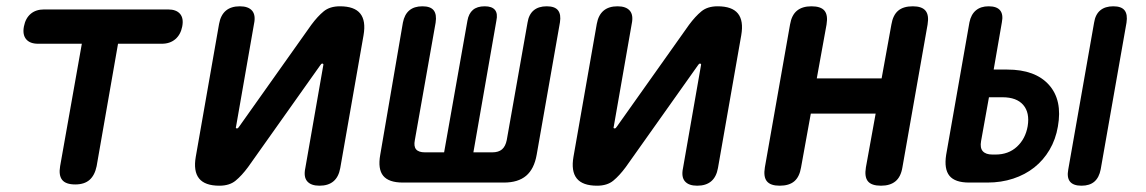

<svg xmlns="http://www.w3.org/2000/svg" viewBox="-20 -580 3640 610"><path d="M240 -441H101Q75 -441 63 -455.5Q51 -470 56 -496Q61 -522 77.5 -536Q94 -550 120 -550H514Q540 -550 552 -536Q564 -522 559 -496Q554 -470 537 -455.5Q520 -441 494 -441H355L287 -52Q281 -23 264.5 -8.5Q248 6 219 6Q189 6 177.5 -8.5Q166 -23 171 -52Z M602 -82 676 -504Q681 -532 697.5 -546Q714 -560 742 -560Q769 -560 781 -546Q793 -532 787 -504L730 -178Q729 -175 729.5 -173.5Q730 -172 733 -172Q735 -172 736.5 -173.5Q738 -175 740 -178L969 -501Q989 -528 1008.5 -544Q1028 -560 1060 -560Q1106 -560 1124.5 -537Q1143 -514 1135 -468L1061 -46Q1056 -18 1039.5 -4Q1023 10 995 10Q968 10 956 -4Q944 -18 950 -46L1007 -372Q1008 -375 1007 -376.5Q1006 -378 1004 -378Q1002 -378 1000.5 -376.5Q999 -375 997 -372L768 -49Q748 -22 728.5 -6Q709 10 677 10Q631 10 612.5 -13Q594 -36 602 -82Z M1260 0Q1215 0 1197.5 -21.5Q1180 -43 1188 -88L1260 -508Q1265 -534 1280.5 -547Q1296 -560 1322 -560Q1348 -560 1358 -547Q1368 -534 1364 -508L1298 -135Q1294 -115 1302 -105.5Q1310 -96 1330 -96H1391L1465 -514Q1469 -537 1482.5 -548.5Q1496 -560 1520 -560Q1543 -560 1552.5 -548.5Q1562 -537 1557 -514L1484 -96H1544Q1564 -96 1575 -105.5Q1586 -115 1590 -135L1656 -508Q1660 -534 1675.5 -547Q1691 -560 1717 -560Q1743 -560 1753 -547Q1763 -534 1759 -509L1685 -88Q1677 -43 1651.5 -21.5Q1626 0 1581 0Z M1802 -82 1876 -504Q1881 -532 1897.5 -546Q1914 -560 1942 -560Q1969 -560 1981 -546Q1993 -532 1987 -504L1930 -178Q1929 -175 1929.5 -173.5Q1930 -172 1933 -172Q1935 -172 1936.5 -173.5Q1938 -175 1940 -178L2169 -501Q2189 -528 2208.5 -544Q2228 -560 2260 -560Q2306 -560 2324.5 -537Q2343 -514 2335 -468L2261 -46Q2256 -18 2239.5 -4Q2223 10 2195 10Q2168 10 2156 -4Q2144 -18 2150 -46L2207 -372Q2208 -375 2207 -376.5Q2206 -378 2204 -378Q2202 -378 2200.5 -376.5Q2199 -375 2197 -372L1968 -49Q1948 -22 1928.5 -6Q1909 10 1877 10Q1831 10 1812.5 -13Q1794 -36 1802 -82Z M2457 10Q2428 10 2416.5 -4Q2405 -18 2410 -48L2490 -502Q2495 -532 2512 -546Q2529 -560 2558 -560Q2588 -560 2599.5 -546Q2611 -532 2606 -502L2575 -331H2781L2812 -502Q2817 -532 2833.5 -546Q2850 -560 2880 -560Q2909 -560 2920.5 -546Q2932 -532 2927 -502L2847 -48Q2842 -18 2825 -4Q2808 10 2779 10Q2749 10 2737.5 -4Q2726 -18 2731 -48L2762 -219H2556L2525 -48Q2520 -18 2503.5 -4Q2487 10 2457 10Z M3137 -359H3180Q3269 -359 3312.5 -310.5Q3356 -262 3341 -178Q3334 -137 3314.5 -104Q3295 -71 3266 -48Q3237 -25 3199 -12.5Q3161 0 3117 0H3059Q3014 0 2996.5 -21.5Q2979 -43 2986 -88L3060 -509Q3065 -534 3080.5 -547Q3096 -560 3121 -560Q3147 -560 3157.5 -547Q3168 -534 3163 -509ZM3097 -132Q3093 -110 3102.5 -99.5Q3112 -89 3133 -89H3143Q3184 -89 3211 -114Q3238 -139 3245 -179Q3252 -222 3231 -246.5Q3210 -271 3165 -271H3122ZM3477 -42Q3472 -16 3457 -3Q3442 10 3416 10Q3390 10 3379.5 -3Q3369 -16 3374 -42L3456 -508Q3460 -534 3475.5 -547Q3491 -560 3517 -560Q3543 -560 3553 -547Q3563 -534 3559 -508Z"/></svg>

Font: Maple Mono SemiBold
Style: Italic
Weight: 600
Italic angle: -10°
Monospace: yes
Designer: subframe7536
Version: Version 7.000